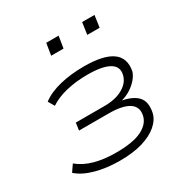

<svg xmlns="http://www.w3.org/2000/svg" viewBox="-162 -827 936 968"><g transform="rotate(-30 306.5 -342.5)"><path d="M263 8Q185 8 122 -9.5Q59 -27 22 -60L49 -99Q88 -67 142 -52Q196 -37 267 -37Q365 -37 415.5 -62Q466 -87 476 -131Q486 -179 448.5 -203Q411 -227 331 -227H159L165 -270H332Q397 -270 439.5 -294.5Q482 -319 491 -359Q502 -404 462 -427Q422 -450 336 -450Q270 -450 213 -436.5Q156 -423 116 -396L95 -432Q135 -463 199.5 -479Q264 -495 341 -495Q455 -495 505 -459Q555 -423 541 -351Q536 -333 519.5 -312.5Q503 -292 478 -275.5Q453 -259 421 -250L419 -251Q483 -239 510 -208Q537 -177 525 -119Q517 -83 483.5 -54Q450 -25 395 -8.5Q340 8 263 8ZM436 -624 446 -693H518L508 -624ZM226 -624 237 -693H309L298 -624Z"/></g></svg>

Font: Nunito Sans 10pt Expanded ExtraLight
Style: Italic
Weight: 250
Width: 7
Italic angle: -9°
Designer: Vernon Adams
Foundry: Vernon Adams
Version: Version 3.101;gftools[0.9.27]